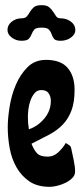

<svg xmlns="http://www.w3.org/2000/svg" viewBox="-20 -724 321 744"><path d="M158 -492Q216 -492 242.5 -460.5Q269 -429 269 -376Q269 -328 257 -296Q245 -264 223.5 -241.5Q202 -219 171 -202.5Q140 -186 102 -167Q112 -142 124 -129.5Q136 -117 165 -117Q188 -117 206 -134Q224 -151 235 -170Q242 -165 248 -161.5Q254 -158 256 -149Q260 -130 265.5 -104Q271 -78 271 -59Q271 -45 260 -34Q249 -23 233.5 -15.5Q218 -8 201.5 -4Q185 0 173 0Q125 0 94 -21Q63 -42 44 -75.5Q25 -109 17.5 -150Q10 -191 10 -231Q10 -264 17 -309Q24 -354 41 -394.5Q58 -435 86.5 -463.5Q115 -492 158 -492ZM88 -271Q88 -259 89 -247Q90 -235 92 -223Q127 -235 152 -265Q177 -295 177 -333Q177 -350 168.5 -362.5Q160 -375 140 -375Q124 -375 114 -363Q104 -351 98 -334.5Q92 -318 90 -300.5Q88 -283 88 -271ZM215 -566Q195 -566 189 -574Q183 -582 180 -591.5Q177 -601 170 -609Q163 -617 141 -617Q119 -617 112.5 -609Q106 -601 102.5 -591.5Q99 -582 92 -574Q85 -566 63 -566Q42 -566 25.5 -578.5Q9 -591 9 -608Q9 -627 25.5 -640Q42 -653 63 -653Q78 -653 84.5 -661Q91 -669 96.5 -678.5Q102 -688 111 -696Q120 -704 141 -704Q161 -704 170.5 -696Q180 -688 186 -678.5Q192 -669 197.5 -661Q203 -653 215 -653Q238 -653 255 -640Q272 -627 272 -608Q272 -591 255 -578.5Q238 -566 215 -566Z"/></svg>

Font: Reclame
Style: Regular
Weight: 400
Designer: Peter Wiegel
Foundry: Peter Wiegel
Version: Version 1.000